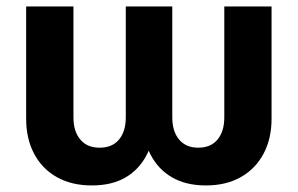

<svg xmlns="http://www.w3.org/2000/svg" viewBox="-20 -561 916 591"><path d="M262.7 9.8Q200.7 9.8 155.3 -15.6Q109.9 -41 85.2 -87.4Q60.5 -133.8 60.5 -195.3V-541H206.1V-199.7Q206.1 -156.7 227.1 -131.6Q248 -106.4 286.6 -106.4Q325.7 -106.4 346.4 -131.6Q367.2 -156.7 367.2 -199.7V-541H510.3V-199.7Q510.3 -156.7 531.2 -131.6Q552.2 -106.4 590.3 -106.4Q628.9 -106.4 649.7 -131.6Q670.4 -156.7 670.4 -199.7V-541H815.9V-195.3Q815.9 -133.8 791 -87.4Q766.1 -41 720.9 -15.6Q675.8 9.8 613.8 9.8Q552.7 9.8 509.8 -14.9Q466.8 -39.6 443.1 -85.7Q419.4 -131.8 416 -195.3H459Q455.6 -131.8 432.4 -85.9Q409.2 -40 366.9 -15.1Q324.7 9.8 262.7 9.8Z"/></svg>

Font: Inter 17pt
Style: Bold
Weight: 700
Version: Version 4.001;git-66647c0bb